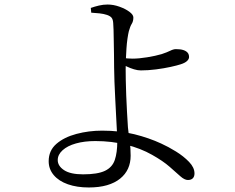

<svg xmlns="http://www.w3.org/2000/svg" viewBox="-20 -791 1040 848"><path d="M372 37Q320 37 280 23Q240 9 217.5 -17.5Q195 -44 195 -79Q195 -126 229 -155.5Q263 -185 317.5 -199.5Q372 -214 431 -214Q510 -214 574 -198Q638 -182 692 -157Q723 -143 757 -122Q791 -101 815 -76Q839 -51 839 -25Q839 -11 831.5 -3.5Q824 4 810 4Q795 4 776.5 -12.5Q758 -29 729 -54.5Q700 -80 652 -107Q601 -136 537 -152Q473 -168 401 -168Q353 -168 315.5 -157.5Q278 -147 256.5 -127.5Q235 -108 235 -84Q235 -58 263 -39.5Q291 -21 347 -21Q411 -21 443.5 -36.5Q476 -52 487 -84.5Q498 -117 498 -166Q498 -180 496.5 -209Q495 -238 493 -276Q491 -314 489 -354Q487 -394 485.5 -430.5Q484 -467 484 -493Q484 -518 483.5 -548.5Q483 -579 482.5 -608Q482 -637 481.5 -659.5Q481 -682 480 -689Q479 -705 473 -712.5Q467 -720 453 -725Q438 -730 419.5 -732Q401 -734 383 -735L381 -756Q398 -762 417 -766.5Q436 -771 455 -771Q481 -771 507.5 -761.5Q534 -752 551.5 -739Q569 -726 569 -714Q569 -697 562 -686Q555 -675 549 -653Q546 -641 543 -620.5Q540 -600 538.5 -576.5Q537 -553 536 -529.5Q535 -506 535 -486Q535 -469 535.5 -438Q536 -407 537.5 -369.5Q539 -332 541 -295.5Q543 -259 545 -229Q549 -192 553 -165.5Q557 -139 557 -103Q557 -72 545.5 -46.5Q534 -21 510.5 -2Q487 17 452.5 27Q418 37 372 37ZM602 -480Q588 -480 571.5 -485Q555 -490 540.5 -497Q526 -504 515 -510V-536Q529 -534 542.5 -533Q556 -532 565 -532Q593 -532 630 -538Q667 -544 694 -552Q718 -560 732 -567Q746 -574 757 -574Q777 -574 789.5 -570Q802 -566 808.5 -558.5Q815 -551 815 -539Q815 -530 806 -521.5Q797 -513 778 -507Q763 -502 733.5 -495.5Q704 -489 669 -484.5Q634 -480 602 -480Z"/></svg>

Font: Noto Serif KR
Style: Regular
Weight: 400
Designer: Ryoko NISHIZUKA  (kana & ideographs); Frank Grießhammer (Latin, Greek & Cyrillic); Wenlong ZHANG  (bopomofo); Sandoll Co
Foundry: Adobe
Version: Version 2.003-H1;hotconv 1.1.1;makeotfexe 2.6.0